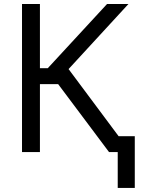

<svg xmlns="http://www.w3.org/2000/svg" viewBox="-20 -747 728 943"><path d="M515.6 0H558.2V176.1H642V-78.1H562.5L316.8 -407.7L610.8 -727.3H505.7L214.5 -411.9H176.1V-727.3H88.1V0H176.1V-333.8H265.6Z"/></svg>

Font: Magic Ui Pro
Style: Regular
Weight: 400
Designer: Stefan Endress, Andreas Faust
Version: Version 1.000;FEAKit 1.0